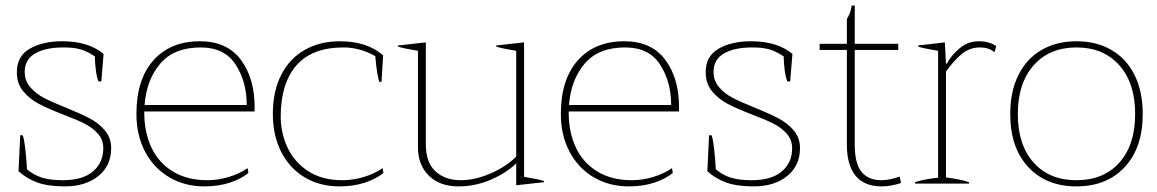

<svg xmlns="http://www.w3.org/2000/svg" viewBox="-20 -654 4121 684"><path d="M46 -44 52 -172H61Q66 -160 70.5 -119Q75 -78 76 -51Q99 -31 128.5 -21.5Q158 -12 203 -12Q275 -12 311.5 -43.5Q348 -75 348 -126Q348 -156 329 -177.5Q310 -199 281.5 -213.5Q253 -228 205 -246Q151 -267 118.5 -284Q86 -301 63 -328.5Q40 -356 40 -397Q40 -454 86 -480.5Q132 -507 202 -507Q295 -507 349 -462L341 -364H331Q325 -377 321.5 -404Q318 -431 318 -453Q291 -471 267.5 -478Q244 -485 206 -485Q142 -485 105 -463.5Q68 -442 68 -398Q68 -366 88 -343Q108 -320 137 -305Q166 -290 216 -270Q270 -248 301 -231.5Q332 -215 354 -189Q376 -163 376 -126Q376 -64 330.5 -27Q285 10 211 10Q152 10 114 -3.5Q76 -17 46 -44Z M494 -257V-252Q494 -183 519.5 -128.5Q545 -74 596 -43Q647 -12 719 -12Q758 -12 796.5 -24Q835 -36 862 -55L865 -38Q840 -17 799.5 -3.5Q759 10 708 10Q638 10 583 -22.5Q528 -55 497 -113.5Q466 -172 466 -248Q466 -371 526.5 -439Q587 -507 692 -507Q789 -507 838 -441Q887 -375 887 -274V-257ZM495 -280H859Q859 -363 819.5 -424Q780 -485 695 -485Q600 -485 551 -427.5Q502 -370 495 -280Z M952 -248Q952 -329 982 -387.5Q1012 -446 1066 -476.5Q1120 -507 1191 -507Q1287 -507 1345 -457L1339 -362H1332Q1323 -382 1317 -454Q1262 -485 1204 -485Q1091 -485 1035.5 -420.5Q980 -356 980 -239Q980 -181 1004 -129Q1028 -77 1077.5 -44.5Q1127 -12 1200 -12Q1239 -12 1277.5 -24Q1316 -36 1343 -55L1346 -38Q1321 -17 1280.5 -3.5Q1240 10 1189 10Q1119 10 1065 -22.5Q1011 -55 981.5 -113.5Q952 -172 952 -248Z M1918 -9V-5L1819 6V-72Q1784 -38 1729 -14Q1674 10 1613 10Q1547 10 1508 -28Q1469 -66 1469 -129V-473Q1419 -481 1398 -488V-492L1497 -503V-140Q1497 -75 1531.5 -43.5Q1566 -12 1621 -12Q1672 -12 1727.5 -36Q1783 -60 1819 -96V-473Q1769 -481 1748 -488V-492L1847 -503V-24Q1897 -16 1918 -9Z M2006 -257V-252Q2006 -183 2031.5 -128.5Q2057 -74 2108 -43Q2159 -12 2231 -12Q2270 -12 2308.5 -24Q2347 -36 2374 -55L2377 -38Q2352 -17 2311.5 -3.5Q2271 10 2220 10Q2150 10 2095 -22.5Q2040 -55 2009 -113.5Q1978 -172 1978 -248Q1978 -371 2038.5 -439Q2099 -507 2204 -507Q2301 -507 2350 -441Q2399 -375 2399 -274V-257ZM2007 -280H2371Q2371 -363 2331.5 -424Q2292 -485 2207 -485Q2112 -485 2063 -427.5Q2014 -370 2007 -280Z M2500 -44 2506 -172H2515Q2520 -160 2524.5 -119Q2529 -78 2530 -51Q2553 -31 2582.5 -21.5Q2612 -12 2657 -12Q2729 -12 2765.5 -43.5Q2802 -75 2802 -126Q2802 -156 2783 -177.5Q2764 -199 2735.5 -213.5Q2707 -228 2659 -246Q2605 -267 2572.5 -284Q2540 -301 2517 -328.5Q2494 -356 2494 -397Q2494 -454 2540 -480.5Q2586 -507 2656 -507Q2749 -507 2803 -462L2795 -364H2785Q2779 -377 2775.5 -404Q2772 -431 2772 -453Q2745 -471 2721.5 -478Q2698 -485 2660 -485Q2596 -485 2559 -463.5Q2522 -442 2522 -398Q2522 -366 2542 -343Q2562 -320 2591 -305Q2620 -290 2670 -270Q2724 -248 2755 -231.5Q2786 -215 2808 -189Q2830 -163 2830 -126Q2830 -64 2784.5 -27Q2739 10 2665 10Q2606 10 2568 -3.5Q2530 -17 2500 -44Z M3190 -2Q3153 10 3121 10Q3059 10 3028 -28Q2997 -66 2997 -138V-476H2900V-498H2997V-587Q3011 -607 3014 -634H3025V-498H3180V-476H3025V-138Q3025 -72 3049 -42Q3073 -12 3121 -12Q3148 -12 3185 -25Z M3240 -5Q3273 -16 3322 -21V-473Q3272 -481 3251 -488V-492L3346 -503L3350 -427H3353Q3368 -456 3398 -481.5Q3428 -507 3467 -507Q3503 -507 3529 -490L3523 -468Q3503 -485 3471 -485Q3434 -485 3405.5 -461Q3377 -437 3350 -399V-22Q3403 -15 3432 -5V0H3240Z M3579 -248Q3579 -328 3608 -386.5Q3637 -445 3690.5 -476Q3744 -507 3815 -507Q3886 -507 3939.5 -476Q3993 -445 4022 -386.5Q4051 -328 4051 -248Q4051 -128 3987 -59Q3923 10 3815 10Q3707 10 3643 -59Q3579 -128 3579 -248ZM4024 -248Q4024 -358 3967.5 -421.5Q3911 -485 3815 -485Q3719 -485 3662.5 -421.5Q3606 -358 3606 -248Q3606 -138 3662 -75Q3718 -12 3815 -12Q3912 -12 3968 -75Q4024 -138 4024 -248Z"/></svg>

Font: Trirong Thin
Style: Regular
Weight: 250
Designer: Katatrad Team
Foundry: CadsonDemak
Version: Version 1.001